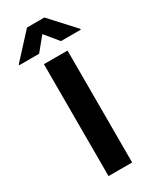

<svg xmlns="http://www.w3.org/2000/svg" viewBox="-299 -1017 878 1081"><g transform="rotate(-30 140.0 -477.0)"><path d="M216.8 -727.5V0H63.3V-727.5ZM211.5 -792 140.2 -878.7 69.3 -792H-60V-797.3L84 -953.9H196.9L340.4 -797.3V-792Z"/></g></svg>

Font: Inter V
Style: 
Weight: 400
Designer: Rasmus Andersson
Foundry: rsms
Version: Version 4.000;git-a3f224843